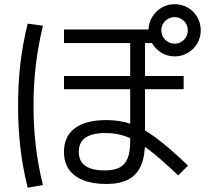

<svg xmlns="http://www.w3.org/2000/svg" viewBox="-20 -838 978 898"><path d="M279.3 -127.9Q279.3 -200.2 330.1 -238.3Q380.9 -276.4 477.5 -276.4Q541 -276.4 594.2 -257.8Q647.5 -239.3 709 -193.8Q770.5 -148.4 859.4 -63.5L813.5 -17.6Q730.5 -96.7 674.3 -139.2Q618.2 -181.6 572.3 -198.7Q526.4 -215.8 473.6 -215.8Q411.1 -215.8 379.9 -194.3Q348.6 -172.9 348.6 -127.9Q348.6 -84 378.9 -62.5Q409.2 -41 470.7 -41Q513.7 -41 539.6 -54.7Q565.4 -68.4 577.1 -98.1Q588.9 -127.9 588.9 -177.7V-636.7H279.3V-700.2H719.7V-636.7H658.2V-174.8Q658.2 -106.4 639.2 -63Q620.1 -19.5 580.1 1.5Q540 22.5 477.5 22.5Q414.1 22.5 369.6 4.9Q325.2 -12.7 302.2 -45.9Q279.3 -79.1 279.3 -127.9ZM279.3 -482.4H838.9V-420.9H279.3ZM674.8 -696.3Q674.8 -729.5 691.4 -757.8Q708 -786.1 735.8 -802.2Q763.7 -818.4 796.9 -818.4Q830.1 -818.4 858.4 -802.2Q886.7 -786.1 902.8 -757.8Q918.9 -729.5 918.9 -696.3Q918.9 -663.1 902.8 -635.3Q886.7 -607.4 858.4 -590.8Q830.1 -574.2 796.9 -574.2Q763.7 -574.2 735.8 -590.8Q708 -607.4 691.4 -635.3Q674.8 -663.1 674.8 -696.3ZM858.4 -696.3Q858.4 -712.9 850.1 -727.1Q841.8 -741.2 827.6 -749.5Q813.5 -757.8 796.9 -757.8Q780.3 -757.8 765.6 -749.5Q751 -741.2 742.7 -727.1Q734.4 -712.9 734.4 -696.3Q734.4 -679.7 742.7 -665Q751 -650.4 765.6 -642.1Q780.3 -633.8 796.9 -633.8Q813.5 -633.8 827.6 -642.1Q841.8 -650.4 850.1 -665Q858.4 -679.7 858.4 -696.3ZM64.5 -343.8Q64.5 -448.2 75.2 -540Q85.9 -631.8 109.4 -727.5L180.7 -717.8Q158.2 -623 147.5 -532.7Q136.7 -442.4 136.7 -343.8Q136.7 -245.1 147.5 -154.8Q158.2 -64.5 180.7 27.3L109.4 40Q85.9 -55.7 75.2 -147.5Q64.5 -239.3 64.5 -343.8Z"/></svg>

Font: WEMIX Pretendard Variable
Style: Regular
Weight: 400
Designer: Base glyphs from Inter by Rasmus Andersson; Hangeul glyphs from Noto Sans CJK(Source Han Sans) by Jang Soo-young and Kan
Foundry: Kil Hyung-jin
Version: Version 1.000;Glyphs 3.2 (3208)